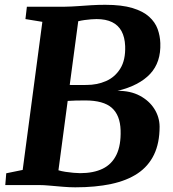

<svg xmlns="http://www.w3.org/2000/svg" viewBox="-20 -771 720 800"><path d="M293.5 9.5Q270 9.5 242.5 7.2Q215 5 188.2 2.5Q161.5 0 140.5 0H2L6 -49L74.5 -63L156.5 -680L86 -691.5L92 -743H249Q278 -743.5 304.8 -745.5Q331.5 -747.5 359.5 -749.2Q387.5 -751 418.5 -751Q487.5 -751 532 -737.5Q576.5 -724 601.5 -701.2Q626.5 -678.5 636.8 -650Q647 -621.5 648 -591.5Q651 -511.5 605.5 -463Q560 -414.5 470 -392.5Q523.5 -393 562.5 -372.2Q601.5 -351.5 623 -317.5Q644.5 -283.5 645 -243.5Q645 -175 621.8 -126.8Q598.5 -78.5 553.8 -48.5Q509 -18.5 443.5 -4.5Q378 9.5 293.5 9.5ZM314 -49.5Q369.5 -49.5 407.8 -68Q446 -86.5 465.2 -126.2Q484.5 -166 482.5 -228.5Q480.5 -291 445.8 -321.8Q411 -352.5 335 -352.5Q310.5 -352.5 294.8 -352Q279 -351.5 262 -350.5L223.5 -61.5Q236.5 -57.5 253 -55Q269.5 -52.5 286.2 -51Q303 -49.5 314 -49.5ZM270.5 -417Q290 -416.5 306.5 -416.8Q323 -417 340.5 -417Q384.5 -417 421.8 -433.2Q459 -449.5 481.2 -485.2Q503.5 -521 501.5 -579Q500 -616 486.5 -641Q473 -666 447 -678.8Q421 -691.5 382.5 -691.5Q373 -691.5 359.8 -690.5Q346.5 -689.5 332.2 -687.5Q318 -685.5 306 -682.5Z"/></svg>

Font: Merriweather ExtraBold
Style: Italic
Weight: 800
Italic angle: -7.8°
Version: Version 2.101